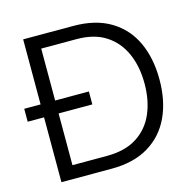

<svg xmlns="http://www.w3.org/2000/svg" viewBox="-104 -813 927 918"><g transform="rotate(-15 360.0 -353.5)"><path d="M89 0V-321H8V-385H89V-707H337Q447 -707 521 -662.5Q595 -618 632 -538.5Q669 -459 669 -353Q669 -248 632 -168.5Q595 -89 521 -44.5Q447 0 337 0ZM161 -65H331Q422 -65 480.5 -102.5Q539 -140 567 -205Q595 -270 595 -353Q595 -438 566 -503Q537 -568 480 -605Q423 -642 336 -642H161V-385H328V-321H161Z"/></g></svg>

Font: Onest Light
Style: Regular
Weight: 300
Designer: Dmitri Voloshin, Andrey Kudryavtsev
Foundry: Dmitri Voloshin, Andrey Kudryavtsev
Version: Version 1.000;gftools[0.9.33]